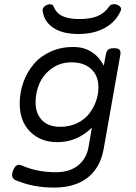

<svg xmlns="http://www.w3.org/2000/svg" viewBox="-20 -683 640 904"><path d="M494.6 -653.3Q472.7 -621.1 439.2 -607.2Q405.8 -593.3 354.5 -593.3Q303.7 -593.3 274.2 -607.2Q244.6 -621.1 231.9 -653.3Q229 -660.6 220 -662.4Q210.9 -664.1 201.7 -660.2Q192.4 -656.7 186.3 -649.7Q180.2 -642.6 180.7 -633.8Q186 -582.5 230.2 -552.7Q274.4 -522.9 349.1 -522.9Q423.3 -522.9 475.3 -552.5Q527.3 -582 548.8 -633.8Q552.2 -642.1 547.4 -649.2Q542.5 -656.2 532.7 -660.2Q522.9 -664.6 511.5 -662.8Q500 -661.1 494.6 -653.3ZM72.8 -195.3Q72.8 -112.3 121.8 -63Q170.9 -13.7 250.5 -13.7Q342.8 -13.7 412.6 -82L397 8.3Q387.7 63.5 347.9 95.7Q308.1 127.9 242.2 127.9Q154.3 127.9 81.5 95.7Q55.2 84 41.5 120.1Q27.8 154.8 54.7 166Q136.2 200.2 234.4 200.2Q332.5 200.2 392.3 153.6Q452.1 106.9 467.8 19.5L546.4 -424.3Q549.3 -441.4 542.7 -448.7Q536.1 -456.1 517.1 -456.1H516.1Q497.1 -456.1 489 -449Q481 -441.9 478 -424.3L468.8 -374Q421.4 -461.9 324.7 -461.9Q266.6 -461.9 218.3 -439.9Q169.9 -418 138.7 -380.9Q107.4 -343.8 90.1 -295.9Q72.8 -248 72.8 -195.3ZM443.4 -271.5Q443.4 -238.8 432.1 -206.8Q420.9 -174.8 399.4 -147.2Q377.9 -119.6 342.5 -102.8Q307.1 -85.9 263.7 -85.9Q208 -85.9 177.7 -117.2Q147.5 -148.4 147.5 -201.2Q147.5 -249 166.5 -291.3Q185.5 -333.5 225.1 -361.6Q264.6 -389.6 316.9 -389.6Q374.5 -389.6 408.9 -358.4Q443.4 -327.1 443.4 -271.5Z"/></svg>

Font: Courier Prime Code
Style: Italic
Weight: 400
Italic angle: -10°
Designer: Alan Dague-Greene
Foundry: Quote-Unquote Apps
Version: Version 3.18